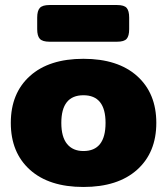

<svg xmlns="http://www.w3.org/2000/svg" viewBox="-20 -729 665 764"><path d="M128 -613V-659Q128 -686 138.5 -697.5Q149 -709 177 -709H446Q474 -709 484 -697.5Q494 -686 494 -659V-613Q494 -586 484 -574.5Q474 -563 446 -563H177Q149 -563 138.5 -574.5Q128 -586 128 -613ZM23 -240Q23 -358 99 -426.5Q175 -495 312 -495Q449 -495 525.5 -426.5Q602 -358 602 -240Q602 -122 525.5 -53.5Q449 15 312 15Q175 15 99 -53.5Q23 -122 23 -240ZM400 -240Q400 -350 312 -350Q224 -350 224 -240Q224 -184 247 -156Q270 -128 312 -128Q400 -128 400 -240Z"/></svg>

Font: Mitr SemiBold
Style: Regular
Weight: 600
Designer: Thanarat Vachiruckul
Foundry: Cadson Demak
Version: Version 1.002